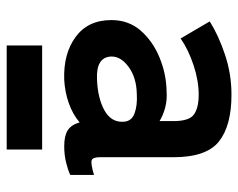

<svg xmlns="http://www.w3.org/2000/svg" viewBox="-89 -737 712 574"><g transform="rotate(90 267.0 -450.0)"><path d="M219 -286Q141 -283 90.5 -320Q40 -357 40 -427Q40 -478 71 -514Q102 -550 151 -570.5Q200 -591 252 -592Q278 -594 301 -588Q324 -582 342 -571V-613Q342 -660 322 -674Q302 -688 263 -688Q221 -688 174.5 -672.5Q128 -657 95 -634L44 -721Q85 -747 143 -766.5Q201 -786 263 -786Q356 -786 403 -748.5Q450 -711 450 -613V-392Q450 -371 459.5 -368Q469 -365 503 -375V-304Q488 -297 465.5 -291.5Q443 -286 417 -286Q386 -286 369.5 -296.5Q353 -307 346 -332Q321 -311 288 -299.5Q255 -288 219 -286ZM217 -384Q273 -386 309.5 -406Q346 -426 344 -463Q343 -487 319.5 -496Q296 -505 261 -503Q212 -502 180 -478.5Q148 -455 149 -426Q151 -381 217 -384ZM116 -114V-220H427V-114Z"/></g></svg>

Font: Zen Kaku Gothic New
Style: Bold
Weight: 700
Designer: Yoshimichi Ohira
Foundry: Positype
Version: Version 1.002